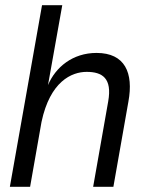

<svg xmlns="http://www.w3.org/2000/svg" viewBox="-20 -720 599 740"><path d="M397 -329 339 0H417L475 -329C495 -439 462 -516 352 -516C260 -516 194 -461 165 -392L220 -700H142L18 0H96L140 -250C173 -406 256 -443 314 -443C374 -443 413 -419 397 -329Z"/></svg>

Font: Uncut Sans
Style: Italic
Weight: 400
Italic angle: -10°
Designer: Kasper Nordkvist
Foundry: Uncut Type
Version: Version 1.111;FEAKit 1.0